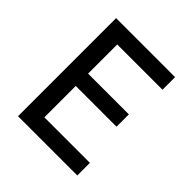

<svg xmlns="http://www.w3.org/2000/svg" viewBox="-189 -835 969 969"><g transform="rotate(45 295.5 -350.0)"><path d="M89 0V-700H510V-610H187V-402H478V-314H187V-90H512V0Z"/></g></svg>

Font: Figtree Medium
Style: Regular
Weight: 500
Designer: Erik Kennedy
Foundry: Erik Kennedy
Version: Version 2.001; ttfautohint (v1.8.4.7-5d5b);gftools[0.9.27]